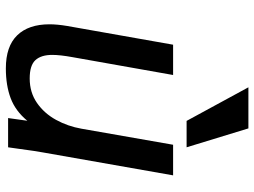

<svg xmlns="http://www.w3.org/2000/svg" viewBox="-124 -717 848 640"><g transform="rotate(90 300.0 -397.0)"><path d="M61 -138Q61 -163.5 66.5 -196.5L129 -550H230L170.5 -214.5Q163 -173.5 163 -147Q163 -110 180.5 -91Q198 -72 241.5 -72Q288 -72 323 -96.2Q358 -120.5 379.5 -159.8Q401 -199 409 -244.5L462.5 -550H564.5L488 -115.5Q483.5 -91.5 476.5 -39Q477.5 -45.5 471 0H373.5L382.5 -64Q350 -24.5 307.2 -8.5Q264.5 7.5 208 7.5Q134.5 7.5 97.8 -30.2Q61 -68 61 -138ZM271 -801H408L471 -595H383Z"/></g></svg>

Font: JuliaMono MediumItalic
Style: Regular
Weight: 500
Italic angle: -9°
Monospace: yes
Designer: cormullion
Foundry: corm
Version: Version 0.049; ttfautohint (v1.8.4)